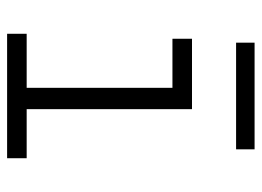

<svg xmlns="http://www.w3.org/2000/svg" viewBox="-118 -618 736 540"><g transform="rotate(90 250.0 -348.0)"><path d="M75 0V-55H227V-465H89V-520H287V-55H425V0ZM100 -644V-696H400V-644Z"/></g></svg>

Font: Iosevka Light
Style: Regular
Weight: 300
Monospace: yes
Designer: Belleve Invis
Foundry: Belleve Invis
Version: Version 32.5.0; ttfautohint (v1.8.4)